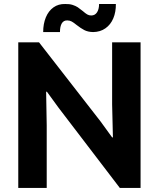

<svg xmlns="http://www.w3.org/2000/svg" viewBox="-20 -929 785 949"><path d="M70.3 -719.7H172.9L477.5 -328.1L534.2 -250H538.1L534.2 -413.1V-719.7H674.8V0H572.3L269.5 -396.5L211.9 -475.6H208L210.9 -309.6V0H70.3ZM302.7 -909.2Q323.2 -909.7 338.6 -904.8Q354 -899.9 364.3 -893.1Q374.5 -886.2 389.6 -874Q402.3 -862.8 411.1 -857.7Q419.9 -852.5 430.7 -852.5Q449.7 -852.5 459.7 -868.2Q469.7 -883.8 469.7 -909.2H552.7Q553.2 -869.6 540 -838.4Q526.9 -807.1 501.2 -789.1Q475.6 -771 440.4 -770.5Q414.6 -771 396.7 -780.3Q378.9 -789.6 358.4 -805.7Q344.2 -817.4 334.2 -822.8Q324.2 -828.1 312.5 -828.1Q294.4 -828.6 285.4 -813.5Q276.4 -798.3 276.4 -770.5H193.4Q193.4 -811 206.5 -843Q219.7 -875 244.4 -892.6Q269 -910.2 302.7 -909.2Z"/></svg>

Font: Reddit Sans Strawberry
Style: Bold
Weight: 700
Designer: Stephen Hutchings
Foundry: Reddit
Version: Version 1.013